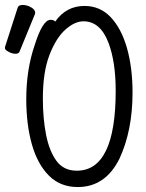

<svg xmlns="http://www.w3.org/2000/svg" viewBox="-70 -737 590 775"><path d="M244 18Q173 18 127 -28.5Q81 -75 58.5 -155Q36 -235 36 -337Q36 -456 70 -555Q102 -657 134 -657Q147 -657 153 -650Q197 -713 271 -713Q334 -713 377 -667.5Q420 -622 442.5 -543Q465 -464 465 -363Q465 -210 412 -96Q355 18 244 18ZM240 -48Q397 -48 397 -371Q397 -487 368 -564Q335 -651 267 -651Q232 -651 194.5 -618Q157 -585 130 -516Q103 -447 103 -339Q103 -259 116 -193Q129 -127 158 -87.5Q187 -48 240 -48ZM9 -529Q6 -520 -7.5 -520Q-21 -520 -35.5 -528Q-50 -536 -50 -542.5Q-50 -549 -49 -550L1 -705Q4 -717 21.5 -717Q39 -717 55.5 -707.5Q72 -698 72 -685Q72 -682 71 -680Z"/></svg>

Font: LXGW WenKai Mono Lite
Style: Regular
Weight: 400
Monospace: yes
Designer: LXGW / Fontworks Inc.
Foundry: LXGW / Fontworks Inc.
Version: Version 1.520; June 14, 2025